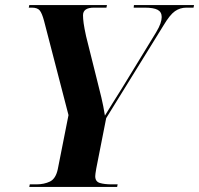

<svg xmlns="http://www.w3.org/2000/svg" viewBox="-20 -734 782 754"><path d="M95 0 97 -10H123Q153 -10 176 -21Q199 -32 207 -70L249 -282L153 -652Q145 -682 136 -693Q127 -704 105 -704H93L95 -714H400L398 -704H349Q306 -704 306 -674Q306 -661 308.5 -642.5Q311 -624 318 -592L361 -420Q370 -385 378 -351.5Q386 -318 392 -280Q405 -302 421 -327Q437 -352 458 -386L593 -607Q605 -627 610 -641.5Q615 -656 615 -667Q615 -687 599 -695.5Q583 -704 548 -704H505L506 -714H742L740 -704H712Q687 -704 667 -690Q647 -676 622 -634L397 -270L358 -72Q354 -49 354 -42Q354 -21 372 -15.5Q390 -10 419 -10H442L440 0Z"/></svg>

Font: Noto Serif Display SemiCondensed
Style: Bold Italic
Weight: 700
Width: 4
Italic angle: -12°
Designer: Monotype Design Team
Foundry: Monotype Imaging Inc.
Version: Version 2.009